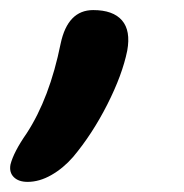

<svg xmlns="http://www.w3.org/2000/svg" viewBox="-79 -168 367 383"><path d="M-23.9 194.8Q-42 194.8 -51.5 185.3Q-61 175.8 -58.1 160.2Q-51.8 135.3 -25.9 98.1Q20 27.8 42 -81.1Q56.2 -147.9 106.9 -147.9Q146.5 -147.9 164.3 -127.4Q182.1 -106.9 174.8 -66.9Q165 -18.6 135 40.5Q105 99.6 66.9 145Q47.4 167.5 23.4 181.2Q-0.5 194.8 -23.9 194.8Z"/></svg>

Font: Shantell Sans Bouncy
Style: Italic
Weight: 500
Italic angle: -11.31°
Designer: Stephen Nixon, Anya Danilova, Shantell Martin
Foundry: Arrow Type
Version: Version 1.006;[9816181b4]